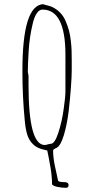

<svg xmlns="http://www.w3.org/2000/svg" viewBox="-20 -688 450 920"><path d="M295.4 211.9Q308.6 211.9 308.6 199.2Q308.6 191.4 303 188Q297.4 184.6 288.6 184.6Q265.6 185.5 258.3 178.2L251 143.6Q244.6 116.7 242.7 105.5Q239.3 90.3 236.8 70.1Q234.4 49.8 234.4 34.2Q234.4 30.3 237.3 27.8Q240.2 25.4 246.6 22.5L253.4 19Q271.5 7.8 286.1 -40.8Q300.8 -89.4 309.1 -155.3Q315.9 -215.8 319.8 -268.1Q323.7 -320.3 323.7 -352.1V-398.9Q323.7 -427.7 323 -447.3Q322.3 -466.8 319.3 -493.2Q316.4 -520 310.3 -542.2Q304.2 -564.5 293.9 -588.4Q274.4 -633.3 229.5 -654.8Q222.2 -658.2 208.5 -661.6Q192.4 -665.5 186.5 -668Q87.4 -662.1 87.4 -349.6V-345.2Q87.4 -225.6 98.6 -110.8Q102.1 -70.8 109.9 -45.2Q117.7 -19.5 131.8 -3.9Q145 11.7 161.6 19.5Q178.2 27.3 206.5 33.2L214.4 72.3Q214.8 75.7 217.8 91.8L222.2 115.7Q225.1 131.8 227.3 154.8Q229.5 177.7 229.5 195.8Q236.3 203.6 256.3 207.8Q276.4 211.9 295.4 211.9ZM115.2 -333.5Q113.3 -339.4 113.3 -342.8Q113.3 -376 117.2 -441.9Q121.1 -509.8 136.7 -574.7Q144 -606 156 -624Q168 -642.1 183.6 -642.1Q293.5 -642.1 293.5 -425.8V-251Q293.5 -223.6 285.6 -168.9Q276.9 -104.5 259.5 -51.8Q242.2 1 223.6 1Q218.8 1 209 3.9Q199.2 6.8 194.3 6.8Q116.7 6.8 116.7 -280.8V-324.2Q116.7 -327.1 115.2 -333.5Z"/></svg>

Font: Amatica SC
Style: Regular
Weight: 400
Designer: Vernon Adams, Ben Nathan
Foundry: newtypography
Version: Version 2.001